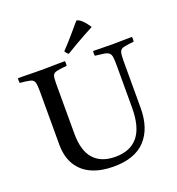

<svg xmlns="http://www.w3.org/2000/svg" viewBox="-160 -1040 1087 1180"><g transform="rotate(-20 383.5 -450.0)"><path d="M14 -701Q34 -701 62.5 -700.5Q91 -700 119.5 -699.5Q148 -699 167 -699Q186 -699 214.5 -699.5Q243 -700 272 -700.5Q301 -701 321 -701Q324 -686 321 -670Q275 -666 254 -661Q233 -656 228 -641Q223 -626 223 -590V-263Q223 -151 271.5 -96.5Q320 -42 413 -42Q511 -42 561 -103Q611 -164 611 -292V-566Q611 -601 608.5 -620.5Q606 -640 595.5 -649Q585 -658 564 -661.5Q543 -665 505 -669Q502 -684 505 -700Q532 -700 570 -699Q608 -698 631 -698Q656 -698 693.5 -699Q731 -700 759 -700Q762 -685 759 -669Q713 -664 692 -659Q671 -654 665.5 -637Q660 -620 660 -579V-271Q660 -138 591 -63.5Q522 11 382 11Q302 11 241.5 -15Q181 -41 147 -95.5Q113 -150 113 -233V-577Q113 -619 108 -637Q103 -655 82 -660.5Q61 -666 14 -670Q11 -685 14 -701ZM546 -844V-841Q524 -830 490.5 -811.5Q457 -793 421.5 -772.5Q386 -752 359 -735Q348 -741 338 -759Q372 -794 408 -836Q444 -878 472 -911Q488 -911 509.5 -889.5Q531 -868 546 -844Z"/></g></svg>

Font: Tiro Kannada
Style: Regular
Weight: 400
Designer: Kannada: John Hudson & Fiona Ross. Latin: John Hudson.
Foundry: Tiro Typeworks Ltd.
Version: Version 1.52